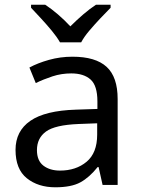

<svg xmlns="http://www.w3.org/2000/svg" viewBox="-20 -786 601 816"><path d="M288 -545Q386 -545 433 -502Q480 -459 480 -365V0H416L399 -76H395Q360 -32 321.5 -11Q283 10 215 10Q142 10 94 -28.5Q46 -67 46 -149Q46 -229 109 -272.5Q172 -316 303 -320L394 -323V-355Q394 -422 365 -448Q336 -474 283 -474Q241 -474 203 -461.5Q165 -449 132 -433L105 -499Q140 -518 188 -531.5Q236 -545 288 -545ZM314 -259Q214 -255 175.5 -227Q137 -199 137 -148Q137 -103 164.5 -82Q192 -61 235 -61Q303 -61 348 -98.5Q393 -136 393 -214V-262ZM235 -606Q222 -629 200 -655.5Q178 -682 154 -708Q130 -734 112 -753V-766H172Q198 -749 226 -725Q254 -701 279 -674Q306 -701 334 -725Q362 -749 388 -766H450V-753Q431 -734 406.5 -708Q382 -682 359.5 -655.5Q337 -629 325 -606Z"/></svg>

Font: Noto Sans Khudawadi
Style: Regular
Weight: 400
Designer: Monotype Design Team
Foundry: Monotype Imaging Inc.
Version: Version 2.003; ttfautohint (v1.8.4.7-5d5b)